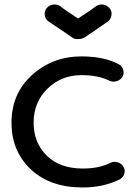

<svg xmlns="http://www.w3.org/2000/svg" viewBox="-20 -808 614 851"><path d="M347 23Q202 23 116.5 -57.5Q31 -138 31 -264Q31 -394 122.5 -476Q214 -558 341 -558Q440 -558 505 -524Q521 -516 526 -499Q531 -482 523 -468Q514 -453 496.5 -448Q479 -443 463 -451Q415 -475 341 -475Q252 -475 190.5 -415Q129 -355 129 -264Q129 -176 187 -118.5Q245 -61 347 -61Q419 -61 469 -86Q485 -94 502.5 -88.5Q520 -83 528 -67Q536 -53 530.5 -36.5Q525 -20 509 -12Q436 23 347 23ZM298 -643Q279 -657 244 -680Q209 -703 195 -713Q181 -723 178.5 -741Q176 -759 187 -772Q198 -786 216.5 -788Q235 -790 249 -779Q270 -762 326 -726Q382 -762 405 -780Q419 -790 437 -787.5Q455 -785 466 -771Q477 -758 474 -740Q471 -722 457 -712Q396 -669 356 -643Q344 -635 328 -635Q311 -633 298 -643Z"/></svg>

Font: Hoogli
Style: Bold
Weight: 700
Designer: Anand Singh Naorem
Foundry: Brand New Type
Version: Version 1.00 b007